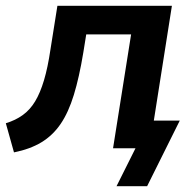

<svg xmlns="http://www.w3.org/2000/svg" viewBox="-26 -509 673 659"><path d="M374 130 439 0H371L387 -95H591L479 130ZM22 14 -6 -86Q27 -96 52 -114Q77 -132 94.5 -161Q112 -190 125 -233.5Q138 -277 147 -338L171 -489H564L487 0H362L424 -391H270L260 -329Q246 -244 227.5 -183.5Q209 -123 182 -83.5Q155 -44 116 -20.5Q77 3 22 14Z"/></svg>

Font: Nunito Sans 12pt
Style: Bold Italic
Weight: 700
Italic angle: -9°
Designer: Vernon Adams
Foundry: Vernon Adams
Version: Version 3.101;gftools[0.9.27]